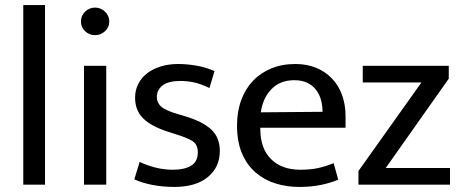

<svg xmlns="http://www.w3.org/2000/svg" viewBox="-20 -730 1823 759"><path d="M72 0V-710H158V0Z M312 0V-470H400V0ZM356 -591Q333 -591 316.5 -606.5Q300 -622 300 -645Q300 -668 316.5 -684Q333 -700 356 -700Q378 -700 395 -684Q412 -668 412 -645Q412 -622 395 -606.5Q378 -591 356 -591Z M808 -382Q775 -398 748 -404Q721 -410 694 -410Q646 -410 623 -392.5Q600 -375 600 -346Q600 -325 616 -309.5Q632 -294 683 -279L713 -270Q780 -250 814.5 -218.5Q849 -187 849 -133Q849 -69 801.5 -30Q754 9 669 9Q624 9 582.5 1Q541 -7 511 -21L532 -90Q561 -76 595 -67.5Q629 -59 664 -59Q709 -59 735.5 -75Q762 -91 762 -128Q762 -160 739 -173.5Q716 -187 673 -200L642 -210Q577 -231 545.5 -262.5Q514 -294 514 -344Q514 -374 527 -399Q540 -424 562.5 -441Q585 -458 616 -467.5Q647 -477 684 -477Q719 -477 756.5 -470.5Q794 -464 828 -449Z M1346 -225H1009V-221Q1009 -143 1051.5 -101Q1094 -59 1167 -59Q1205 -59 1234.5 -65Q1264 -71 1299 -85L1317 -20Q1288 -7 1248.5 1Q1209 9 1164 9Q1113 9 1068.5 -5Q1024 -19 990 -48.5Q956 -78 936.5 -124Q917 -170 917 -234Q917 -289 933.5 -334Q950 -379 980 -410.5Q1010 -442 1052.5 -459.5Q1095 -477 1148 -477Q1193 -477 1229.5 -462Q1266 -447 1292 -420Q1318 -393 1332 -355Q1346 -317 1346 -271ZM1255 -288Q1255 -314 1248.5 -336.5Q1242 -359 1228.5 -376Q1215 -393 1194 -403Q1173 -413 1143 -413Q1088 -413 1053.5 -378Q1019 -343 1011 -286Z M1754 -419 1505 -66H1759V0H1397V-54L1646 -404H1414V-470H1754Z"/></svg>

Font: Mukta Mahee
Style: Regular
Weight: 400
Designer: Shuchita Grover, Noopur Datye, Girish Dalvi, Yashodeep Gholap
Foundry: Ek Type
Version: Version 2.538;PS 1.000;hotconv 16.6.51;makeotf.lib2.5.65220;